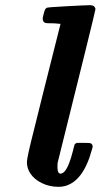

<svg xmlns="http://www.w3.org/2000/svg" viewBox="-20 -714 389 742"><path d="M202 -68Q202 -43 214 -43Q222 -43 230 -52Q247 -71 263 -135Q264 -139 265 -144Q266 -149 267 -151Q268 -153 268.5 -155.5Q269 -158 271 -158.5Q273 -159 274.5 -160.5Q276 -162 281 -162Q286 -162 289.5 -162Q293 -162 302 -162Q327 -162 331 -160Q338 -156 338 -148Q338 -144 335 -135Q302 -14 231 5Q220 8 206 8Q171 8 141.5 -6.5Q112 -21 97 -44Q84 -64 84 -88Q84 -105 111 -211Q132 -297 149 -364L214 -622H210Q209 -622 205 -622.5Q201 -623 194.5 -623.5Q188 -624 183 -624Q178 -624 172 -624Q166 -624 162 -624.5Q158 -625 157 -625Q145 -628 145 -642Q145 -647 149 -661.5Q153 -676 155 -679Q159 -683 161 -684Q164 -686 239 -690Q314 -694 328 -694Q346 -694 349 -679Q349 -672 203 -86Q202 -81 202 -68Z"/></svg>

Font: KaTeX_Main
Style: Bold Italic
Weight: 700
Version: Version 1.1; ttfautohint (v1.3)